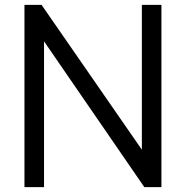

<svg xmlns="http://www.w3.org/2000/svg" viewBox="-20 -765 760 785"><path d="M560 -745H640V0H570L160 -596V0H80V-745H150L560 -153Z"/></svg>

Font: Plus Jakarta Display Light
Style: Regular
Weight: 300
Designer: Gumpita Rahayu
Foundry: Tokotype Studio
Version: Version 1.000;hotconv 1.0.109;makeotfexe 2.5.65596